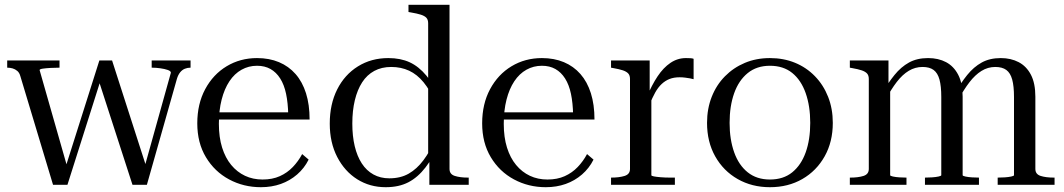

<svg xmlns="http://www.w3.org/2000/svg" viewBox="-20 -770 4432 800"><path d="M404 -451H386L532 0H592L717 -441Q722 -458 730.5 -468.5Q739 -479 750 -483.5Q761 -488 773 -488H774V-518H612V-488H614Q630 -488 648 -485.5Q666 -483 679 -478.5Q692 -474 692 -467L577 -55H596L447 -518H394L247 -54H266L145 -478Q145 -482 158.5 -484Q172 -486 191 -487Q210 -488 226 -488H228V-518H10V-488H11Q22 -488 32.5 -485Q43 -482 52 -474.5Q61 -467 65 -452L201 0H261Z M892 -254Q892 -198 905.5 -155Q919 -112 943.5 -82.5Q968 -53 1001 -37.5Q1034 -22 1074 -22Q1115 -22 1146 -36Q1177 -50 1200 -74Q1223 -98 1239 -128L1266 -105Q1248 -69 1218 -43Q1188 -17 1150 -3.5Q1112 10 1067 10Q995 10 934.5 -22.5Q874 -55 838 -115Q802 -175 802 -256Q802 -337 835 -398.5Q868 -460 924.5 -494Q981 -528 1051 -528Q1102 -528 1142.5 -511Q1183 -494 1211.5 -461.5Q1240 -429 1255 -381.5Q1270 -334 1270 -272H865L864 -302H1209L1181 -291Q1180 -341 1172 -379Q1164 -417 1147.5 -443Q1131 -469 1107 -482.5Q1083 -496 1051 -496Q1016 -496 986.5 -479.5Q957 -463 936 -431.5Q915 -400 903.5 -355Q892 -310 892 -254Z M1853 -66Q1853 -44 1875 -37Q1897 -30 1930 -30H1933V0H1769V-120L1764 -112V-673Q1764 -688 1756.5 -696Q1749 -704 1733 -709Q1717 -714 1693 -718L1682 -720V-750H1853ZM1598 -528Q1649 -528 1687 -510.5Q1725 -493 1757 -454.5Q1789 -416 1819 -354L1795 -342Q1772 -394 1745 -427Q1718 -460 1684.5 -475.5Q1651 -491 1610 -491Q1570 -491 1539.5 -474.5Q1509 -458 1489 -427Q1469 -396 1458.5 -352.5Q1448 -309 1448 -255Q1448 -203 1458 -161Q1468 -119 1487.5 -89Q1507 -59 1536 -43Q1565 -27 1602 -27Q1649 -27 1683 -46.5Q1717 -66 1744 -102Q1771 -138 1794 -189L1815 -177Q1785 -114 1753 -72.5Q1721 -31 1681.5 -10.5Q1642 10 1587 10Q1521 10 1468.5 -23Q1416 -56 1385 -116Q1354 -176 1354 -255Q1354 -336 1385 -397.5Q1416 -459 1471.5 -493.5Q1527 -528 1598 -528Z M2079 -254Q2079 -198 2092.5 -155Q2106 -112 2130.5 -82.5Q2155 -53 2188 -37.5Q2221 -22 2261 -22Q2302 -22 2333 -36Q2364 -50 2387 -74Q2410 -98 2426 -128L2453 -105Q2435 -69 2405 -43Q2375 -17 2337 -3.5Q2299 10 2254 10Q2182 10 2121.5 -22.5Q2061 -55 2025 -115Q1989 -175 1989 -256Q1989 -337 2022 -398.5Q2055 -460 2111.5 -494Q2168 -528 2238 -528Q2289 -528 2329.5 -511Q2370 -494 2398.5 -461.5Q2427 -429 2442 -381.5Q2457 -334 2457 -272H2052L2051 -302H2396L2368 -291Q2367 -341 2359 -379Q2351 -417 2334.5 -443Q2318 -469 2294 -482.5Q2270 -496 2238 -496Q2203 -496 2173.5 -479.5Q2144 -463 2123 -431.5Q2102 -400 2090.5 -355Q2079 -310 2079 -254Z M2870 -525V-440Q2864 -442 2855 -443.5Q2846 -445 2835 -446.5Q2824 -448 2812 -448Q2788 -448 2770 -441Q2752 -434 2737 -420Q2722 -406 2710 -384.5Q2698 -363 2686 -333L2675 -366Q2696 -416 2720 -452Q2744 -488 2773.5 -508Q2803 -528 2838 -528Q2849 -528 2857 -527.5Q2865 -527 2870 -525ZM2526 0V-30H2527Q2560 -30 2582.5 -37Q2605 -44 2605 -66V-441Q2605 -456 2597.5 -464Q2590 -472 2575 -477Q2560 -482 2537 -486L2526 -488V-518H2687V-380L2694 -389V-40Q2694 -37 2704.5 -35Q2715 -33 2733 -31.5Q2751 -30 2771 -30H2792V0Z M3450 -258Q3450 -179 3416 -118.5Q3382 -58 3323 -24Q3264 10 3188 10Q3113 10 3053.5 -24Q2994 -58 2960 -118.5Q2926 -179 2926 -258Q2926 -317 2945.5 -366.5Q2965 -416 3000.5 -452Q3036 -488 3083.5 -508Q3131 -528 3188 -528Q3245 -528 3292.5 -508.5Q3340 -489 3375.5 -452.5Q3411 -416 3430.5 -366.5Q3450 -317 3450 -258ZM3020 -258Q3020 -189 3039 -135.5Q3058 -82 3095.5 -52Q3133 -22 3188 -22Q3244 -22 3281 -52Q3318 -82 3337 -135Q3356 -188 3356 -258Q3356 -328 3337 -382Q3318 -436 3281 -466Q3244 -496 3188 -496Q3133 -496 3095.5 -465.5Q3058 -435 3039 -381.5Q3020 -328 3020 -258Z M3521 0V-30H3523Q3556 -30 3578 -37Q3600 -44 3600 -66V-441Q3600 -456 3592.5 -464Q3585 -472 3570 -477Q3555 -482 3532 -486L3521 -488V-518H3682V-417L3689 -405V-40Q3689 -37 3700.5 -34.5Q3712 -32 3727.5 -31Q3743 -30 3756 -30H3757V0ZM4059 0H3834V-30H3835Q3848 -30 3863.5 -31Q3879 -32 3890.5 -34.5Q3902 -37 3902 -40V-366Q3902 -411 3894.5 -438.5Q3887 -466 3870 -478.5Q3853 -491 3824 -491Q3793 -491 3766.5 -475Q3740 -459 3716.5 -428.5Q3693 -398 3669 -353L3653 -379Q3680 -424 3707 -457.5Q3734 -491 3767.5 -509.5Q3801 -528 3847 -528Q3890 -528 3922 -511Q3954 -494 3972.5 -458.5Q3991 -423 3991 -367V-40Q3991 -37 4002.5 -34.5Q4014 -32 4029.5 -31Q4045 -30 4058 -30H4059ZM4374 0H4137V-30H4138Q4151 -30 4166.5 -31Q4182 -32 4193.5 -34.5Q4205 -37 4205 -40V-366Q4205 -411 4197.5 -438.5Q4190 -466 4173 -478.5Q4156 -491 4127 -491Q4096 -491 4069.5 -474.5Q4043 -458 4019.5 -427.5Q3996 -397 3972 -353L3957 -379Q3983 -424 4010 -457.5Q4037 -491 4070.5 -509.5Q4104 -528 4150 -528Q4192 -528 4224.5 -511Q4257 -494 4275.5 -458.5Q4294 -423 4294 -367V-66Q4294 -44 4316 -37Q4338 -30 4371 -30H4374Z"/></svg>

Font: Roboto Serif 144pt
Style: Regular
Weight: 400
Version: Version 1.008